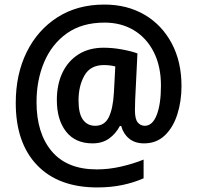

<svg xmlns="http://www.w3.org/2000/svg" viewBox="-20 -737 863 841"><path d="M775 -360Q775 -293 756.5 -235.5Q738 -178 701.5 -143.5Q665 -109 611 -109Q571 -109 545.5 -130Q520 -151 511 -185H505Q487 -151 457.5 -130Q428 -109 385 -109Q310 -109 269.5 -160.5Q229 -212 229 -299Q229 -367 253.5 -418.5Q278 -470 324 -499Q370 -528 434 -528Q473 -528 514 -520.5Q555 -513 582 -503L572 -298Q572 -284 571.5 -272.5Q571 -261 571 -255Q571 -215 583.5 -200.5Q596 -186 614 -186Q648 -186 666.5 -233.5Q685 -281 685 -362Q685 -447 653.5 -509Q622 -571 566.5 -604.5Q511 -638 438 -638Q339 -638 273 -591Q207 -544 173.5 -465Q140 -386 140 -290Q140 -153 207 -74Q274 5 404 5Q457 5 511 -7.5Q565 -20 609 -38V44Q566 63 515.5 73.5Q465 84 406 84Q236 84 142.5 -13.5Q49 -111 49 -286Q49 -412 97 -509Q145 -606 232 -661.5Q319 -717 437 -717Q537 -717 613 -672.5Q689 -628 732 -547.5Q775 -467 775 -360ZM324 -297Q324 -239 343.5 -212.5Q363 -186 397 -186Q438 -186 456.5 -223.5Q475 -261 479 -332L485 -446Q462 -452 435 -452Q376 -452 350 -406.5Q324 -361 324 -297Z"/></svg>

Font: Noto Sans Devanagari SemiCondensed SemiBold
Style: Regular
Weight: 600
Width: 4
Designer: Jelle Bosma - Monotype Design Team
Foundry: Monotype Imaging Inc.
Version: Version 2.004; ttfautohint (v1.8.4.7-5d5b)